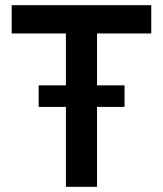

<svg xmlns="http://www.w3.org/2000/svg" viewBox="-20 -720 628 740"><path d="M234 0V-591H25V-700H563V-591H354V0ZM129 -308V-391H460V-308Z"/></svg>

Font: Space Grotesk Light SemiBold
Style: Regular
Weight: 600
Version: Version 2.000